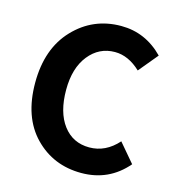

<svg xmlns="http://www.w3.org/2000/svg" viewBox="-102 -753 784 853"><g transform="rotate(15 290.0 -326.5)"><path d="M348 12Q219 12 133 -76.5Q47 -165 47 -323Q47 -480 135 -572.5Q223 -665 352 -665Q464 -665 546 -581L473 -493Q417 -546 355 -546Q282 -546 235 -487Q188 -428 188 -328Q188 -225 232.5 -166Q277 -107 353 -107Q428 -107 484 -170L557 -84Q475 12 348 12Z"/></g></svg>

Font: Assistant
Style: Bold
Weight: 700
Designer: Hebrew By Ben Nathan, Latin by Paul Hunt
Version: Version 2.001;PS 002.001;hotconv 1.0.88;makeotf.lib2.5.64775